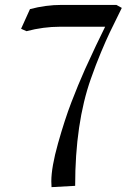

<svg xmlns="http://www.w3.org/2000/svg" viewBox="-20 -459 558 782"><path d="M65.9 -341.8 102.1 -421.9Q166.5 -439 231 -439H454.1L476.1 -426.8Q441.4 -356.9 426.8 -326.2Q412.1 -295.4 391.1 -245.4Q370.1 -195.3 350.1 -138.2Q286.1 43 286.1 297.9L189.9 303.2L189 279.8Q189 222.2 216.3 125Q243.7 27.8 270.8 -42.7Q297.9 -113.3 326.2 -176.8Q374 -281.7 408.2 -350.1H224.1Q156.7 -350.1 87.9 -332Z"/></svg>

Font: Dehuti
Style: Bold
Weight: 700
Version: Version 1.2